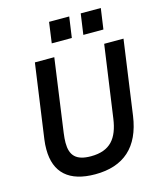

<svg xmlns="http://www.w3.org/2000/svg" viewBox="-132 -995 921 1104"><g transform="rotate(-15 328.5 -443.0)"><path d="M297 14.5C467 14.5 567.5 -74 593 -254L655 -697H540L479.5 -268C463.5 -154.5 415 -92 300 -92C211 -92 178 -129.5 178 -204.5C178 -221 179.5 -240.5 182.5 -262L243 -697H127.5L65.5 -255C62.5 -234.5 61.5 -214.5 61.5 -196.5C61.5 -57.5 142 14.5 297 14.5ZM249.5 -777.5H369L386.5 -901H266.5ZM437.5 -777.5H557L574.5 -901H455Z"/></g></svg>

Font: HK Grotesk SemiBold
Style: Italic
Weight: 600
Italic angle: -16°
Designer: Alfredo Marco Pradil
Foundry: Hanken Design Co.
Version: Version 3.001;FEAKit 1.0